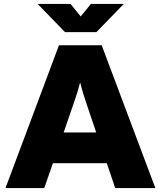

<svg xmlns="http://www.w3.org/2000/svg" viewBox="-20 -960 821 980"><path d="M8 0 281 -729H499L773 0H568L525 -127H250L206 0ZM360 -444 305 -284H471L417 -444Q410 -464 403.5 -486.5Q397 -509 389 -539Q381 -509 374 -486.5Q367 -464 360 -444ZM312 -796 172 -940H340L392 -876L444 -940H612L472 -796Z"/></svg>

Font: BDO Grotesk Black
Style: Regular
Weight: 900
Designer: Deni Anggara
Foundry: Lokal Container
Version: Version 2.000